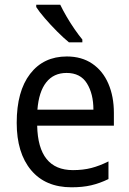

<svg xmlns="http://www.w3.org/2000/svg" viewBox="-20 -786 550 816"><path d="M264 -546Q327 -546 372 -515.5Q417 -485 440.5 -430.5Q464 -376 464 -306V-252H138Q142 -63 290 -63Q333 -63 368 -72Q403 -81 441 -100V-25Q404 -7 367.5 1.5Q331 10 284 10Q173 10 112 -63Q51 -136 51 -264Q51 -398 108 -472Q165 -546 264 -546ZM263 -476Q208 -476 176.5 -436Q145 -396 139 -320H377Q377 -387 349.5 -431.5Q322 -476 263 -476ZM236 -766Q247 -743 263 -715.5Q279 -688 297 -662Q315 -636 330 -618V-606H273Q251 -624 223 -652Q195 -680 170.5 -708.5Q146 -737 134 -756V-766Z"/></svg>

Font: Noto Sans SemiCondensed
Style: Regular
Weight: 400
Width: 4
Designer: Monotype Design Team
Foundry: Monotype Imaging Inc.
Version: Version 2.013; ttfautohint (v1.8.4.7-5d5b)